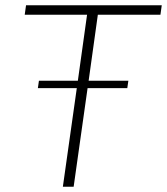

<svg xmlns="http://www.w3.org/2000/svg" viewBox="-20 -710 635 730"><path d="M590 -654 595 -690H79L74 -654H311L276 -403H128L124 -375H272L219 0H260L313 -375H464L468 -403H317L352 -654Z"/></svg>

Font: Exo 2 Extra Light
Style: Italic
Weight: 250
Italic angle: -8°
Designer: Natanael Gama
Version: Version 1.001;PS 001.001;hotconv 1.0.88;makeotf.lib2.5.64775